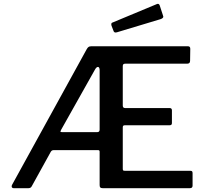

<svg xmlns="http://www.w3.org/2000/svg" viewBox="-20 -984 1071 1004"><path d="M987 -79V-13Q987 0 973 0H517Q508 0 504.5 -3.5Q501 -7 501 -16V-191Q501 -199 493 -199H261Q251 -199 246 -191L146 -10Q141 0 129 0H51Q47 0 44 -2.5Q41 -5 41 -9Q41 -16 45 -21L433 -726Q438 -735 443 -738.5Q448 -742 457 -742H963Q975 -742 975 -729L974 -666Q974 -651 959 -651H636Q628 -651 625 -648Q622 -645 622 -638V-432Q622 -419 634 -419H867Q879 -419 879 -407V-340Q879 -329 867 -329H634Q627 -329 624.5 -326.5Q622 -324 622 -318V-102Q622 -95 624 -93Q626 -91 632 -91H973Q981 -91 984 -88.5Q987 -86 987 -79ZM501 -306V-619Q500 -634 492 -634Q484 -634 476 -619L300 -306Q296 -298 296 -297Q296 -293 304 -293H488Q501 -293 501 -306ZM832 -904Q834 -898 834 -897Q834 -889 820 -884L591 -815Q588 -814 584 -814Q576 -814 573 -824L563 -850Q562 -852 562 -856Q562 -865 568 -866L801 -963L805 -964Q812 -964 815 -956Z"/></svg>

Font: Libre Franklin Medium
Style: Regular
Weight: 500
Designer: Pablo Impallari, Rodrigo Fuenzalida
Foundry: Impallari Type
Version: Version 1.002; ttfautohint (v1.5)